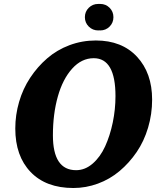

<svg xmlns="http://www.w3.org/2000/svg" viewBox="-20 -922 784 962"><path d="M472.2 -902.3H477.1H481.9Q509.8 -902.3 529.1 -883.1Q548.3 -863.8 548.3 -835.9Q548.3 -808.1 529.1 -788.8Q509.8 -769.5 481.9 -769.5Q478.5 -769.5 477.1 -770Q475.6 -769.5 472.2 -769.5Q444.3 -769.5 424.8 -788.8Q405.3 -808.1 405.3 -835.9Q405.3 -863.8 424.8 -883.1Q444.3 -902.3 472.2 -902.3ZM56.6 -278.3Q56.6 -346.2 75.7 -411.6Q94.7 -477.1 131.1 -532.2Q167.5 -587.4 216.3 -629.6Q265.1 -671.9 328.1 -695.6Q391.1 -719.2 460 -719.2Q590.8 -719.2 666.5 -637.7Q742.2 -556.2 742.2 -422.9Q742.2 -350.1 721.9 -282.2Q701.7 -214.4 664.8 -160.2Q627.9 -106 579.1 -64.9Q530.3 -23.9 470.5 -2Q410.6 20 347.7 20Q210.4 20 133.5 -60.1Q56.6 -140.1 56.6 -278.3ZM361.3 -69.3Q406.2 -69.3 444.3 -102.3Q482.4 -135.3 506.8 -188.7Q531.2 -242.2 544.9 -307.9Q558.6 -373.5 558.6 -440.4Q558.6 -630.4 449.7 -630.4Q388.7 -630.4 341.6 -578.1Q294.4 -525.9 269.8 -438.5Q245.1 -351.1 245.1 -244.1Q245.1 -69.3 361.3 -69.3Z"/></svg>

Font: Cooper*
Style: Bold Italic
Weight: 700
Italic angle: -7°
Designer: Owen Earl
Foundry: indestructible type*
Version: Version 0.001